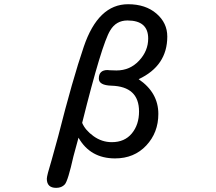

<svg xmlns="http://www.w3.org/2000/svg" viewBox="-20 -783 1040 923"><path d="M357.4 -121.1 333 -31.2Q306.6 86.9 291.5 103.5Q276.4 120.1 250 120.1Q205.1 120.1 205.1 76.2Q205.1 61.5 228.5 -14.6L259.8 -127.9Q329.1 -401.4 382.8 -558.6Q452.1 -762.7 595.7 -762.7Q679.7 -762.7 731.9 -717.8Q784.2 -672.9 784.2 -607.4Q784.2 -466.8 646.5 -402.3Q741.2 -337.9 741.2 -235.4Q741.2 -145.5 683.1 -83.5Q625 -21.5 533.2 -21.5Q414.1 -21.5 357.4 -121.1ZM375 -192.4Q389.6 -157.2 429.7 -128.4Q469.7 -99.6 517.6 -99.6Q579.1 -99.6 613.8 -141.6Q648.4 -183.6 648.4 -247.1Q648.4 -367.2 515.6 -371.1Q455.1 -373 455.1 -405.3Q455.1 -446.3 497.1 -446.3L506.8 -445.3L540 -444.3Q604.5 -444.3 648.4 -491.2Q692.4 -538.1 692.4 -597.7Q692.4 -684.6 592.8 -684.6Q538.1 -684.6 509.8 -636.7Q469.7 -572.3 375 -192.4Z"/></svg>

Font: MotoyaLMaru
Style: W3 mono
Weight: 400
Version: Version 1.01